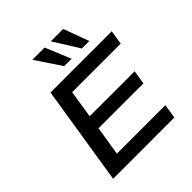

<svg xmlns="http://www.w3.org/2000/svg" viewBox="-247 -1116 1286 1286"><g transform="rotate(-45 396.0 -473.0)"><path d="M85 0 197 -705H777L761 -604H301L270 -407H696L680 -308H255L222 -101H681L665 0ZM554 -765 441 -946H558L625 -765ZM387 -765 266 -946H382L457 -765Z"/></g></svg>

Font: Nunito Sans 7pt Expanded SemiBold
Style: Italic
Weight: 600
Width: 7
Italic angle: -9°
Designer: Vernon Adams
Foundry: Vernon Adams
Version: Version 3.101;gftools[0.9.27]